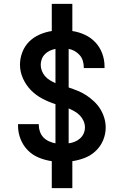

<svg xmlns="http://www.w3.org/2000/svg" viewBox="-20 -863 640 990"><path d="M247 107V-32Q212 -37 179.5 -50.5Q147 -64 123 -88.5Q99 -113 86 -146Q73 -179 73 -214V-223H180V-218Q180 -201 186 -184Q192 -167 204 -154.5Q216 -142 232.5 -134.5Q249 -127 266 -124V-326Q231 -337 198 -354.5Q165 -372 139.5 -398Q114 -424 98.5 -458.5Q83 -493 83 -529Q83 -562 95 -593.5Q107 -625 130 -648Q153 -671 183.5 -684.5Q214 -698 247 -703V-843H353V-703Q387 -698 418 -683.5Q449 -669 472 -644.5Q495 -620 507 -587.5Q519 -555 519 -521V-512H412V-517Q412 -533 407 -549.5Q402 -566 391 -578.5Q380 -591 365.5 -599.5Q351 -608 334 -611V-412Q358 -404 381.5 -394.5Q405 -385 426 -371Q447 -357 465.5 -339.5Q484 -322 497 -301Q510 -280 517.5 -255.5Q525 -231 525 -206Q525 -172 512 -140.5Q499 -109 474.5 -85.5Q450 -62 418.5 -49.5Q387 -37 353 -32V107ZM266 -434V-611Q251 -608 237 -601.5Q223 -595 212 -584Q201 -573 195.5 -558.5Q190 -544 190 -529Q190 -513 196 -497.5Q202 -482 212.5 -470Q223 -458 237 -449.5Q251 -441 266 -434ZM334 -124Q350 -126 365 -132Q380 -138 392.5 -149Q405 -160 411.5 -175Q418 -190 418 -206Q418 -223 411 -239Q404 -255 392 -267.5Q380 -280 365 -288.5Q350 -297 334 -304Z"/></svg>

Font: Iosevka Aile Semibold
Style: Regular
Weight: 600
Designer: Belleve Invis
Foundry: Belleve Invis
Version: Version 31.1.0; ttfautohint (v1.8.4)